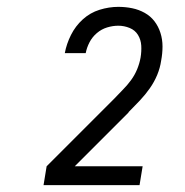

<svg xmlns="http://www.w3.org/2000/svg" viewBox="-20 -863 540 560"><path d="M107 -323 116 -378 312 -574Q325 -588 338 -601Q351 -614 362 -629Q373 -644 380 -661Q387 -678 390 -695Q390 -695 390 -695Q390 -695 390 -695Q393 -713 392 -730Q391 -747 382.5 -761Q374 -775 358 -781.5Q342 -788 325 -788Q309 -788 292.5 -783Q276 -778 262.5 -766.5Q249 -755 241 -739.5Q233 -724 230 -708H169Q174 -735 187 -761Q200 -787 221.5 -806.5Q243 -826 270.5 -834.5Q298 -843 325 -843Q346 -843 365.5 -839Q385 -835 402 -825.5Q419 -816 430.5 -801Q442 -786 448 -767Q454 -748 454 -727.5Q454 -707 450 -686Q447 -665 438.5 -644.5Q430 -624 417 -605.5Q404 -587 388.5 -570.5Q373 -554 357 -538L356 -537Q355 -536 355 -536Q355 -536 355 -535L198 -378H396L387 -323Z"/></svg>

Font: Iosevka SS04 Light Oblique
Style: Regular
Weight: 300
Italic angle: -9°
Monospace: yes
Designer: Belleve Invis
Foundry: Belleve Invis
Version: Version 19.0.0; ttfautohint (v1.8.4)